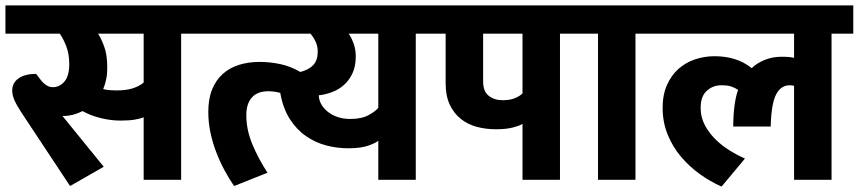

<svg xmlns="http://www.w3.org/2000/svg" viewBox="-30 -662 3162 707"><path d="M352 -48 228 23 48 -249Q31 -275 23 -293.5Q15 -312 15 -329Q15 -357 38.5 -373.5Q62 -390 103 -390L119 -369Q128 -357 139.5 -349Q151 -341 164 -341Q190 -341 207.5 -362Q225 -383 225 -426Q225 -464 213.5 -493Q202 -522 190 -538H-10V-642H717V-538H637V0H499V-230Q487 -225 466.5 -221.5Q446 -218 413 -218Q377 -218 339.5 -227.5Q302 -237 274 -253Q239 -235 204 -235H200ZM398 -329Q434 -329 458 -336.5Q482 -344 499 -358V-538H331Q341 -524 353 -492.5Q365 -461 365 -412Q365 -389 361 -370Q357 -351 350 -334Q361 -331 374.5 -330Q388 -329 398 -329Z M1501 -538V0H1363V-144Q1355 -136 1327 -126Q1299 -116 1252 -116Q1211 -116 1171 -126.5Q1131 -137 1096.5 -161Q1062 -185 1037 -224Q1012 -263 1002 -320Q979 -326 958 -326Q918 -326 897.5 -303Q877 -280 877 -238Q877 -185 898.5 -132.5Q920 -80 955 -26L832 23Q814 -3 797 -34.5Q780 -66 766.5 -101Q753 -136 745 -173.5Q737 -211 737 -250Q737 -298 751 -332.5Q765 -367 790 -389.5Q815 -412 849.5 -423Q884 -434 926 -434Q964 -434 1002 -426Q1040 -418 1076 -397Q1107 -405 1123.5 -422.5Q1140 -440 1140 -472Q1140 -492 1132 -509Q1124 -526 1113 -538H697V-642H1581V-538ZM1363 -265V-538H1254Q1264 -524 1272 -502Q1280 -480 1280 -454Q1280 -419 1268.5 -393.5Q1257 -368 1238 -350.5Q1219 -333 1194.5 -323.5Q1170 -314 1144 -311Q1144 -296 1151.5 -281Q1159 -266 1174 -253Q1189 -240 1210.5 -232Q1232 -224 1260 -224Q1302 -224 1328 -238.5Q1354 -253 1363 -265Z M2112 -538H2032V0H1894V-206Q1886 -200 1860.5 -193Q1835 -186 1797 -186Q1759 -186 1725.5 -195Q1692 -204 1666.5 -224.5Q1641 -245 1626 -277Q1611 -309 1611 -355V-538H1561V-642H2112ZM1749 -362Q1749 -325 1770 -309Q1791 -293 1820 -293Q1848 -293 1866 -300.5Q1884 -308 1894 -318V-538H1749Z M2172 -538H2092V-642H2390V-538H2310V0H2172Z M2688 -331Q2676 -339 2662.5 -343.5Q2649 -348 2626 -348Q2595 -348 2572.5 -327.5Q2550 -307 2550 -265Q2550 -230 2565.5 -201Q2581 -172 2605 -148.5Q2629 -125 2657.5 -107.5Q2686 -90 2713 -78L2627 25Q2586 7 2547.5 -20.5Q2509 -48 2478 -84.5Q2447 -121 2428.5 -166.5Q2410 -212 2410 -265Q2410 -313 2426 -349Q2442 -385 2468.5 -408.5Q2495 -432 2529.5 -443.5Q2564 -455 2601 -455Q2684 -455 2738 -411Q2756 -429 2785 -441Q2814 -453 2847 -453Q2865 -453 2875.5 -452Q2886 -451 2894 -449V-538H2370V-642H3112V-538H3032V0H2894V-346Q2890 -347 2887 -347.5Q2884 -348 2878 -348Q2845 -348 2827.5 -313.5Q2810 -279 2808 -196H2670Q2670 -239 2675 -275Q2680 -311 2688 -331Z"/></svg>

Font: Ek Mukta ExtraBold
Style: Regular
Weight: 800
Designer: Girish Dalvi and Yashodeep Gholap
Foundry: Ek Type
Version: Version 2.538;PS 1.002;hotconv 16.6.51;makeotf.lib2.5.65220;